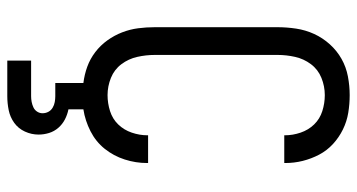

<svg xmlns="http://www.w3.org/2000/svg" viewBox="-252 -532 1003 540"><g transform="rotate(90 250.0 -261.5)"><path d="M150 220V153H250Q258 153 266 151.5Q274 150 281.5 146.5Q289 143 293.5 136Q298 129 298 121Q298 112 294 104.5Q290 97 282.5 92.5Q275 88 266.5 86.5Q258 85 250 85H213V6Q189 3 167 -5Q145 -13 126 -27.5Q107 -42 93 -61.5Q79 -81 70.5 -103Q62 -125 59 -148Q56 -171 56 -195V-540Q56 -566 60 -592.5Q64 -619 75 -643Q86 -667 104 -687Q122 -707 145 -720Q168 -733 194.5 -738Q221 -743 247 -743Q272 -743 296.5 -739Q321 -735 343.5 -724Q366 -713 384.5 -696Q403 -679 414.5 -657Q426 -635 432 -611Q438 -587 438 -562V-559H360V-561Q360 -583 352.5 -605Q345 -627 329.5 -643Q314 -659 292 -666Q270 -673 247 -673Q222 -673 198.5 -663.5Q175 -654 160 -634Q145 -614 139.5 -589.5Q134 -565 134 -540V-195Q134 -170 139.5 -145.5Q145 -121 160 -101Q175 -81 198.5 -71.5Q222 -62 247 -62Q270 -62 292 -69Q314 -76 329.5 -92Q345 -108 352.5 -130Q360 -152 360 -174V-176H438V-173Q438 -141 428 -110Q418 -79 398 -54Q378 -29 348.5 -14Q319 1 287 6V48Q302 51 315.5 58Q329 65 339 76.5Q349 88 353.5 102.5Q358 117 358 132Q358 152 349.5 170.5Q341 189 325 200.5Q309 212 289.5 216Q270 220 250 220Z"/></g></svg>

Font: Iosevka Term SS14
Style: Regular
Weight: 400
Monospace: yes
Designer: Belleve Invis
Foundry: Belleve Invis
Version: Version 24.1.1; ttfautohint (v1.8.4)